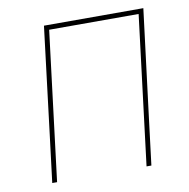

<svg xmlns="http://www.w3.org/2000/svg" viewBox="-74 -710 771 782"><g transform="rotate(-10 312.0 -318.5)"><path d="M80 0 104 -195 158 -637H569L514 -195L490 0H470L494 -195L546 -617H176L124 -195L100 0Z"/></g></svg>

Font: Alegreya Sans SC Thin
Style: Italic
Weight: 100
Italic angle: -7°
Designer: Juan Pablo del Peral
Foundry: Huerta Tipografica
Version: Version 2.007